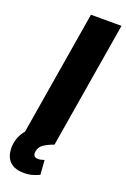

<svg xmlns="http://www.w3.org/2000/svg" viewBox="-202 -782 683 1038"><g transform="rotate(20 139.0 -263.0)"><path d="M11.7 -11.7 130.3 -727.3H306.1L185.4 0H185Q149.5 12.8 127.3 28.2Q105.1 43.7 101.6 67.1Q94.8 103.3 128.2 103.3Q138.8 103.3 147.5 100.7Q156.2 98 163.4 96.2L169.4 179.3Q154.5 186.8 132.1 193.7Q109.7 200.6 81.7 200.6Q32 200.6 4.1 177Q-23.8 153.4 -27.3 106.9Q-28.8 91.6 -26.8 75.6Q-24.9 59.7 -19.9 44.2Q-14.9 28.8 -6.9 14.6Q1.1 0.4 11.7 -11.7Z"/></g></svg>

Font: Inter P Extra Bold
Style: Italic
Weight: 800
Italic angle: 9.39999°
Designer: Rasmus Andersson
Foundry: rsms
Version: Version 3.018;git-588b23468